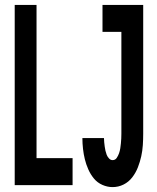

<svg xmlns="http://www.w3.org/2000/svg" viewBox="-20 -755 640 783"><path d="M40 0V-735H129V-110H276V0ZM439 8Q418 8 397.5 -1Q377 -10 363 -27Q349 -44 340 -64.5Q331 -85 326 -105.5Q321 -126 318.5 -148Q316 -170 316 -192H404Q404 -183 405 -174.5Q406 -166 407 -157.5Q408 -149 410 -140.5Q412 -132 415 -124Q418 -116 424.5 -109Q431 -102 439 -102Q450 -102 456 -111Q462 -120 465.5 -130Q469 -140 470.5 -150Q472 -160 473 -170Q474 -180 474.5 -190Q475 -200 475 -210V-625H398V-735H564V-210Q564 -187 562.5 -163.5Q561 -140 556 -117.5Q551 -95 542.5 -73Q534 -51 519.5 -32Q505 -13 484 -2.5Q463 8 439 8Z"/></svg>

Font: Iosevka Curly XBdEx
Style: Regular
Weight: 800
Width: 7
Monospace: yes
Designer: Belleve Invis
Foundry: Belleve Invis
Version: Version 11.1.0; ttfautohint (v1.8.3)